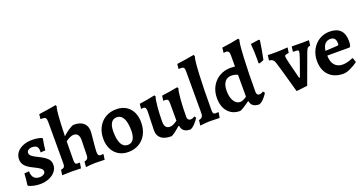

<svg xmlns="http://www.w3.org/2000/svg" viewBox="-37 -1412 3979 2098"><g transform="rotate(-20 1952.0 -363.5)"><path d="M37 -15 31 -25Q35 -52 38.5 -88Q42 -124 44 -157L99 -162Q100 -61 188 -61Q217 -61 236 -73.5Q255 -86 255 -105Q255 -125 235 -141.5Q215 -158 155 -187Q95 -215 68 -246.5Q41 -278 41 -320Q41 -365 67 -399.5Q93 -434 140 -453.5Q187 -473 247 -473Q309 -473 359 -455L364 -445Q351 -379 345 -316L289 -312L290 -330Q290 -365 273 -381.5Q256 -398 220 -398Q194 -398 176 -385.5Q158 -373 158 -354Q158 -335 174 -319Q190 -303 227 -285Q286 -257 317.5 -235Q349 -213 361.5 -190.5Q374 -168 374 -137Q374 -96 347 -62Q320 -28 273 -8Q226 12 170 12Q130 12 95 4Q60 -4 37 -15Z M481 -112V-598Q481 -630 472 -642Q463 -654 439 -654H416L412 -658L418 -710Q526 -725 620 -742L627 -723Q617 -712 610 -623.5Q603 -535 599 -387Q631 -418 672.5 -445.5Q714 -473 733 -473Q805 -473 844 -439.5Q883 -406 883 -344Q883 -320 874 -239Q864 -137 864 -108Q864 -82 871.5 -71Q879 -60 896 -60L926 -62L928 -58L919 3L896 2Q838 0 811 0Q774 0 700 8L705 -54Q730 -59 741 -72Q752 -85 752 -110L756 -283Q757 -370 691 -370Q674 -370 647.5 -358.5Q621 -347 598 -328Q596 -270 596 -106Q596 -81 603 -71Q610 -61 626 -61L652 -62L654 -57L644 3Q631 3 624 2Q566 0 536 0Q478 0 425 3L434 -58Q460 -61 470.5 -72.5Q481 -84 481 -112Z M983 -217Q983 -292 1013.5 -350Q1044 -408 1098.5 -440.5Q1153 -473 1224 -473Q1321 -473 1377.5 -411.5Q1434 -350 1434 -245Q1434 -170 1404 -111.5Q1374 -53 1319.5 -20.5Q1265 12 1194 12Q1131 12 1083 -16.5Q1035 -45 1009 -97Q983 -149 983 -217ZM1302 -199Q1302 -293 1276 -341Q1250 -389 1201 -389Q1158 -389 1135.5 -354.5Q1113 -320 1113 -253Q1113 -159 1139 -111Q1165 -63 1214 -63Q1257 -63 1279.5 -97.5Q1302 -132 1302 -199Z M1508 -386Q1497 -386 1483 -383L1489 -441Q1568 -451 1670 -473L1679 -457Q1668 -432 1660 -347.5Q1652 -263 1652 -173Q1652 -132 1667.5 -112Q1683 -92 1715 -92Q1735 -92 1754.5 -101.5Q1774 -111 1802 -130V-336Q1802 -364 1793.5 -374Q1785 -384 1759 -385L1741 -384L1749 -441Q1831 -451 1935 -471L1944 -455Q1933 -432 1925 -338Q1917 -244 1917 -131Q1917 -112 1927 -101Q1937 -90 1953 -90Q1977 -90 2001 -107L2016 -87Q1992 -50 1964 -21.5Q1936 7 1913 12Q1822 12 1811 -65L1803 -69Q1765 -34 1733.5 -11.5Q1702 11 1691 11Q1615 11 1575 -21Q1535 -53 1535 -114L1542 -337Q1542 -363 1534 -374.5Q1526 -386 1508 -386Z M2036 -52Q2059 -57 2069.5 -66.5Q2080 -76 2083 -90.5Q2086 -105 2086 -134V-598Q2086 -625 2081.5 -636.5Q2077 -648 2064 -651.5Q2051 -655 2021 -653L2017 -657L2023 -710Q2144 -726 2225 -742L2232 -723Q2218 -690 2209.5 -519Q2201 -348 2201 -105Q2201 -80 2208 -70Q2215 -60 2231 -60L2264 -62L2267 -56L2256 3L2223 2Q2167 0 2143 0Q2105 0 2029 9Z M2615 -60 2609 -62Q2512 8 2492 8Q2405 8 2353.5 -51Q2302 -110 2302 -211Q2302 -285 2334.5 -344.5Q2367 -404 2424.5 -437.5Q2482 -471 2554 -471Q2578 -471 2606 -468V-597Q2606 -628 2596.5 -640.5Q2587 -653 2564 -653Q2554 -653 2540 -650L2546 -709Q2635 -720 2743 -742L2752 -725Q2739 -706 2730 -530Q2721 -354 2721 -131Q2721 -112 2729.5 -101Q2738 -90 2753 -90Q2776 -90 2799 -107L2815 -86Q2795 -53 2768.5 -25Q2742 3 2715 12Q2626 12 2615 -60ZM2606 -118V-371Q2574 -388 2532 -388Q2483 -388 2456 -351.5Q2429 -315 2429 -248Q2429 -174 2456.5 -129Q2484 -84 2529 -84Q2547 -84 2567.5 -94Q2588 -104 2606 -118Z M2860 -412 2861 -457Q2861 -550 2853 -640L2952 -654L2960 -644Q2944 -529 2922 -428L2875 -409Z M3042 -352Q3027 -400 2980 -402L2978 -406L2985 -462L3079 -461Q3142 -461 3215 -468L3217 -463L3208 -406Q3177 -403 3168 -398Q3159 -393 3159 -380Q3159 -354 3222 -113H3232Q3281 -248 3301 -307.5Q3321 -367 3321 -381Q3321 -393 3314 -397Q3307 -401 3288 -401H3260L3256 -408L3263 -462L3373 -461L3464 -462L3456 -402Q3434 -399 3424 -388.5Q3414 -378 3401 -343L3275 0L3147 15Q3065 -280 3042 -352Z M3468 -218Q3468 -290 3499 -348Q3530 -406 3584 -439.5Q3638 -473 3704 -473Q3872 -473 3872 -303Q3872 -273 3865 -247L3853 -235H3594Q3595 -162 3628.5 -123.5Q3662 -85 3722 -85Q3774 -85 3841 -115L3848 -111L3864 -62Q3827 -34 3778.5 -11Q3730 12 3694 12Q3589 12 3528.5 -49.5Q3468 -111 3468 -218ZM3731 -298Q3743 -299 3746.5 -303Q3750 -307 3750 -321Q3750 -395 3687 -395Q3648 -395 3623.5 -368Q3599 -341 3594 -290Z"/></g></svg>

Font: Alegreya
Style: Bold
Weight: 700
Designer: Juan Pablo del Peral
Foundry: Huerta Tipografica
Version: Version 2.008; ttfautohint (v1.8)